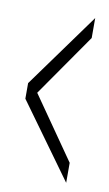

<svg xmlns="http://www.w3.org/2000/svg" viewBox="-64 -522 318 559"><g transform="rotate(10 95.0 -242.5)"><path d="M172 0.5V-58.5L43.5 -243L172 -427.5V-486.5L12.5 -266V-220Z"/></g></svg>

Font: Anybody ExtraCondensed Light
Style: Regular
Weight: 300
Width: 2
Version: Version 1.113;gftools[0.9.25]